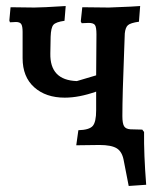

<svg xmlns="http://www.w3.org/2000/svg" viewBox="-20 -481 533 637"><path d="M465 132 407 136 391 54Q386 23 368 11.5Q350 0 310 0L233 1L240 -49Q276 -50 287.5 -63Q299 -76 299 -115V-177Q242 -157 195 -157Q132 -157 93.5 -191.5Q55 -226 55 -288V-375Q55 -394 50.5 -401Q46 -408 33 -408L13 -407L11 -413L15 -457L94 -456Q120 -456 198 -461L194 -412Q165 -408 157 -398.5Q149 -389 148 -359L147 -304Q145 -215 235 -212L299 -231L300 -367Q300 -391 295 -398Q290 -405 274 -405L251 -404L248 -410L253 -457L341 -456Q341 -456 413 -459L445 -461L441 -409Q413 -405 404.5 -397.5Q396 -390 394 -370L392 -315Q386 -165 386 -96Q386 -72 391.5 -62.5Q397 -53 413 -52L452 -51L458 -43Q457 30 465 132Z"/></svg>

Font: Alegreya Medium
Style: Regular
Weight: 500
Designer: Juan Pablo del Peral
Foundry: Huerta Tipografica
Version: Version 2.007; ttfautohint (v1.6)